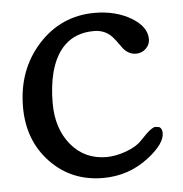

<svg xmlns="http://www.w3.org/2000/svg" viewBox="-43 -547 565 593"><g transform="rotate(-5 239.5 -250.0)"><path d="M396 -43.5Q334 4.9 253.9 4.9Q155.8 4.9 90.8 -63Q25.9 -130.9 25.9 -234.4Q25.9 -349.1 96.2 -427.2Q167 -505.4 271.5 -505.4Q336.4 -505.4 384.3 -477.1Q431.6 -448.7 431.6 -410.2Q431.6 -393.1 418.9 -380.9Q406.2 -368.7 388.7 -368.7Q365.2 -368.7 348.6 -389.2Q327.6 -418.9 320.8 -425.8Q298.8 -449.7 264.6 -449.7Q207.5 -449.7 172.4 -415Q142.6 -385.3 128.9 -333Q118.2 -290.5 118.2 -238.3Q118.2 -159.7 160.2 -108.9Q202.6 -58.6 269.5 -58.6Q298.3 -58.6 330.6 -70.3Q362.3 -82 377.9 -98.1Q387.7 -108.4 399.9 -120.6Q418.9 -138.2 427.7 -138.2L439.5 -136.7Q448.7 -131.8 448.7 -117.2Q448.7 -84.5 396 -43.5Z"/></g></svg>

Font: inglobal
Style: Regular
Weight: 400
Designer: Andrey Kochetov, Denis Davydov, Evgeny Yurtaev
Foundry: inglobal
Version: Version 1.00 September 25, 2014, initial release